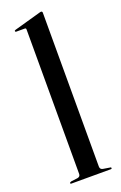

<svg xmlns="http://www.w3.org/2000/svg" viewBox="-145 -779 519 822"><g transform="rotate(-20 115.0 -368.0)"><path d="M165 -729.5V-28.5Q165 -22 168 -18.2Q171 -14.5 177.5 -13L208.5 -8Q211.5 -8 212.8 -6.8Q214 -5.5 214 -3.5Q214 -2 212.8 -1Q211.5 0 209 0H29.5Q27.5 0 26.2 -1Q25 -2 25 -3.5Q25 -5 26.8 -6.5Q28.5 -8 32 -9L62.5 -13Q69.5 -14.5 72.2 -18.2Q75 -22 75 -27.5V-685.5Q75 -688.5 73.8 -690.2Q72.5 -692 68.5 -692H30Q28 -692 26.8 -693.2Q25.5 -694.5 25.5 -696Q25.5 -698 26.8 -698.8Q28 -699.5 30.5 -700.5L148 -733.5Q153 -735 155 -735.5Q157 -736 159 -736Q162 -736 163.5 -734Q165 -732 165 -729.5Z"/></g></svg>

Font: Fraunces 96pt
Style: Regular
Weight: 400
Version: Version 1.000;[b76b70a41]